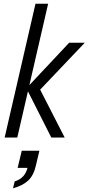

<svg xmlns="http://www.w3.org/2000/svg" viewBox="-20 -740 476 1033"><path d="M5 0 171 -720H239L73 0ZM256 0 122 -265 352 -510H436L185 -246L180 -289L328 0ZM50 273 59 236Q88 227 105 208Q122 189 129 159L155 163H75L97 71H192L173 151Q161 204 131.5 231.5Q102 259 50 273Z"/></svg>

Font: Instrument Sans Condensed
Style: Italic
Weight: 400
Width: 3
Italic angle: -13°
Designer: Rodrigo Fuenzalida
Foundry: fragTYPE
Version: Version 1.000;gftools[0.9.28]